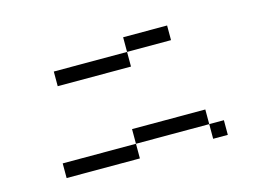

<svg xmlns="http://www.w3.org/2000/svg" viewBox="-72 -770 1144 791"><g transform="rotate(-15 500.0 -375.0)"><path d="M812.5 -125V-187.5H750V-125ZM687.5 -562.5V-625H500V-562.5H187.5V-500H500V-562.5ZM437.5 -187.5H125V-125H437.5ZM437.5 -187.5H750V-250H437.5Z"/></g></svg>

Font: Unifont
Style: Regular
Weight: 500
Version: Version 13.0.05